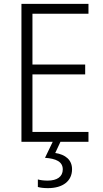

<svg xmlns="http://www.w3.org/2000/svg" viewBox="-20 -734 534 994"><path d="M353 142C353 94 319 66 266 58L293 0H438V-51H148V-349H421V-400H148V-663H438V-714H91V0H253L213 83C270 87 305 103 305 143C305 181 275 201 227 201C208 201 190 199 176 195V234C189 238 208 240 228 240C306 240 353 203 353 142Z"/></svg>

Font: Noto Sans SemiCondensed Light
Style: Regular
Weight: 300
Width: 4
Designer: Monotype Design Team
Foundry: Monotype Imaging Inc.
Version: Version 2.013